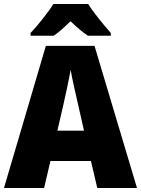

<svg xmlns="http://www.w3.org/2000/svg" viewBox="-20 -947 710 967"><path d="M424 -927H249C223 -885 168 -816 134 -781V-767H250C279 -786 303 -809 335 -840C368 -809 394 -786 423 -767H538V-781C502 -822 452 -882 424 -927ZM470 0H670L456 -716H211L0 0H202L234 -136H438ZM373 -422 403 -289H269L300 -423C311 -472 328 -550 336 -595C343 -550 363 -466 373 -422Z"/></svg>

Font: Noto Sans Devanagari SemiCondensed Black
Style: Regular
Weight: 900
Width: 4
Designer: Jelle Bosma - Monotype Design Team
Foundry: Monotype Imaging Inc.
Version: Version 2.004